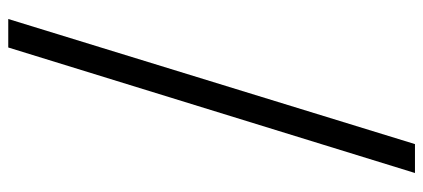

<svg xmlns="http://www.w3.org/2000/svg" viewBox="-300 -544 1025 465"><g transform="rotate(-90 212.5 -311.5)"><path d="M26 181 330 -804H399L96 181Z"/></g></svg>

Font: Noto Serif JP ExtraLight Black
Style: Regular
Weight: 900
Version: Version 2.003-H1;hotconv 1.1.1;makeotfexe 2.6.0